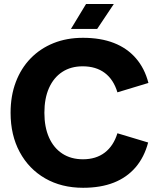

<svg xmlns="http://www.w3.org/2000/svg" viewBox="-20 -906 778 943"><path d="M388 16.3Q282.1 16.3 201.8 -29.9Q121.5 -76.2 76.8 -159.2Q32 -242.2 32 -352Q32 -435.6 57.7 -503.2Q83.3 -570.8 130.4 -619.3Q177.6 -667.8 242.7 -694.1Q307.9 -720.3 387.4 -720.3Q474.3 -720.3 539.2 -695Q604.1 -669.8 647.2 -620.2Q690.4 -570.7 709 -498.6L556.7 -452.5Q537.9 -515.2 494.6 -547.8Q451.3 -580.3 386 -580.3Q327.9 -580.3 285.8 -552.7Q243.7 -525.1 220.8 -474.1Q198 -423.2 198 -352Q198 -281.8 220.8 -230.5Q243.7 -179.2 286.3 -151.4Q328.9 -123.7 387.3 -123.7Q451.6 -123.7 494.6 -156.6Q537.6 -189.5 556.7 -251.5L707.6 -206.1Q688.6 -134 646 -84.3Q603.3 -34.5 539 -9.1Q474.7 16.3 388 16.3ZM402.7 -886.5H539.1L457.3 -764H328.5Z"/></svg>

Font: TikTok Sans Light
Style: Regular
Weight: 300
Version: Version 4.000